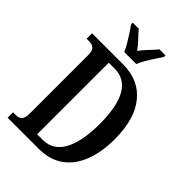

<svg xmlns="http://www.w3.org/2000/svg" viewBox="-268 -1040 1148 1148"><g transform="rotate(45 306.5 -465.5)"><path d="M24 0V-46H52Q74 -46 87 -60.5Q100 -75 100 -113V-604Q100 -642 85.5 -655Q71 -668 48 -668H24V-714H287Q419 -714 493.5 -623Q568 -532 568 -362Q568 -253 536.5 -171.5Q505 -90 442.5 -45Q380 0 287 0ZM268 -55Q353 -55 396.5 -135.5Q440 -216 440 -362Q440 -660 269 -660H219V-55ZM239 -771Q230 -794 214 -820.5Q198 -847 181 -873Q164 -899 151 -918V-931H202Q220 -909 245.5 -882.5Q271 -856 289 -830Q308 -856 333.5 -882.5Q359 -909 377 -931H428V-918Q416 -899 398.5 -873Q381 -847 365.5 -820.5Q350 -794 341 -771Z"/></g></svg>

Font: Noto Serif Devanagari ExtraCondensed SemiBold
Style: Regular
Weight: 600
Width: 2
Designer: Universal Thirst, Indian Type Foundry and the Monotype Design Team
Foundry: Monotype Imaging Inc.
Version: Version 2.004; ttfautohint (v1.8.4.7-5d5b)